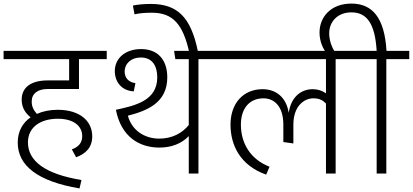

<svg xmlns="http://www.w3.org/2000/svg" viewBox="-36 -969 2305 1072"><path d="M230 -472H405V-639H560V-685H-16V-639H350V-520H230C136 -520 85 -480 85 -413C85 -367 107 -336 135 -314C90 -283 63 -235 63 -173C63 -44 175 44 408 83L419 36C216 3 120 -70 120 -174C120 -259 190 -306 287 -306C376 -306 423 -265 423 -209C423 -169 400 -148 365 -135L389 -91C441 -110 479 -144 479 -208C479 -294 409 -356 286 -356C243 -356 203 -348 170 -333C151 -354 141 -375 141 -402C141 -447 175 -472 230 -472Z M1210 -685H936L943 -639H1018V-271C981 -225 924 -195 853 -195C771 -195 700 -241 678 -323C787 -351 898 -396 898 -537C898 -633 847 -695 752 -695C664 -695 605 -644 605 -572C605 -512 643 -462 711 -459L720 -505C683 -509 660 -534 660 -569C660 -614 696 -648 750 -648C813 -648 842 -603 842 -537C842 -406 717 -379 611 -356C641 -203 744 -145 854 -145C919 -145 977 -166 1018 -209V0H1072V-639H1210Z M1021 -675 1069 -682C1030 -873 955 -947 806 -947C763 -947 730 -943 706 -938L715 -889C742 -895 770 -898 812 -898C929 -898 986 -834 1021 -675Z M1966 -685H1178V-639H1784V-448C1764 -462 1740 -471 1710 -471C1646 -471 1589 -429 1576 -339C1562 -429 1502 -471 1430 -471C1322 -471 1251 -392 1251 -273C1251 -161 1303 -46 1450 6L1469 -38C1363 -79 1309 -168 1309 -273C1309 -364 1357 -420 1435 -420C1493 -420 1546 -378 1546 -273V-176L1602 -168V-273C1602 -378 1663 -420 1714 -420C1747 -420 1767 -409 1784 -391V0H1838V-639H1966Z M2249 -685H2122C2111 -869 2044 -949 1926 -949C1813 -949 1748 -876 1748 -787C1748 -738 1768 -692 1792 -668L1834 -679C1817 -704 1802 -743 1802 -783C1802 -848 1849 -900 1926 -900C2011 -900 2058 -839 2067 -685H1941V-639H2067V0H2121V-639H2249Z"/></svg>

Font: FiraGO Light
Style: Regular
Weight: 300
Designer: bBox Type
Foundry: bBox Type GmbH
Version: Version 1.001;PS 001.001;hotconv 1.0.88;makeotf.lib2.5.64775